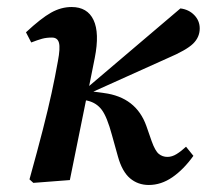

<svg xmlns="http://www.w3.org/2000/svg" viewBox="-20 -513 589 547"><path d="M64 -2Q87 -85 102 -143.5Q117 -202 127 -248Q137 -294 145 -339Q152 -376 148 -391Q144 -406 128 -406Q112 -406 99.5 -402.5Q87 -399 69 -392L54 -421Q97 -461 125.5 -477Q154 -493 184 -493Q229 -493 246.5 -456Q264 -419 250 -348L234 -268L494 -489Q518 -486 533.5 -470Q549 -454 549 -432Q549 -407 530 -388.5Q511 -370 457 -347L246 -252L276 -248Q368 -236 397 -154L412 -111Q422 -83 432.5 -74.5Q443 -66 457 -66Q470 -66 483 -74Q496 -82 510 -95L531 -69Q503 -30 471 -8Q439 14 404 14Q373 14 350.5 -5Q328 -24 316 -67L299 -128Q285 -180 270 -200Q255 -220 230 -226L225 -227L179 0L75 8Z"/></svg>

Font: Source Serif Pro SemiBold
Style: Italic
Weight: 600
Italic angle: -12°
Designer: Frank Grießhammer
Foundry: Adobe Systems Incorporated
Version: Version 3.001;hotconv 1.0.111;makeotfexe 2.5.65597